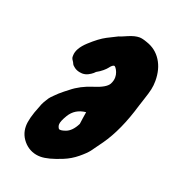

<svg xmlns="http://www.w3.org/2000/svg" viewBox="-100 -599 610 669"><g transform="rotate(20 204.5 -264.5)"><path d="M219.7 -210Q179.7 -206.1 160.2 -173.8Q145.5 -149.4 145.5 -137.7Q145.5 -129.9 150.4 -123Q155.3 -118.2 174.8 -125Q197.3 -132.8 212.9 -164.1Q213.9 -169.9 215.8 -185.1Q217.8 -200.2 219.7 -210ZM256.8 -395.5Q252.9 -395.5 248.5 -391.6Q244.1 -387.7 240.2 -382.3Q236.3 -377 226.6 -368.7Q216.8 -360.4 204.1 -353.5L198.2 -347.7Q191.4 -341.8 181.6 -336.9Q171.9 -332 160.2 -332Q159.2 -332 156.2 -332.5Q153.3 -333 151.4 -333Q139.6 -335 130.9 -341.3Q122.1 -347.7 120.1 -352.5L117.2 -358.4Q110.4 -367.2 109.4 -374V-379.9Q109.4 -406.2 141.1 -435.5Q172.9 -464.8 197.3 -477.5Q221.7 -490.2 236.3 -497.1H237.3Q241.2 -498 264.6 -508.3Q288.1 -518.6 305.7 -518.6Q316.4 -518.6 335 -511.7Q370.1 -500 389.6 -469.2Q409.2 -438.5 409.2 -394.5Q409.2 -377.9 405.8 -362.3Q402.3 -346.7 394.5 -323.7Q386.7 -300.8 384.8 -293.9Q355.5 -194.3 311.5 -131.8Q291 -102.5 281.2 -89.8Q271.5 -77.1 249.5 -59.1Q227.5 -41 201.2 -30.3Q151.4 -9.8 123 -9.8Q88.9 -9.8 64.5 -33.2Q39.1 -58.6 39.1 -92.8Q39.1 -121.1 59.6 -170.9Q63.5 -182.6 69.3 -192.9Q75.2 -203.1 79.6 -209.5Q84 -215.8 93.8 -225.1Q103.5 -234.4 106.9 -237.8Q110.4 -241.2 122.6 -251Q134.8 -260.7 137.7 -262.7Q168.9 -288.1 212.9 -301.8Q256.8 -315.4 266.6 -333Q273.4 -345.7 273.4 -358.4Q273.4 -368.2 270 -377Q266.6 -385.7 262.7 -390.6Q258.8 -395.5 256.8 -395.5Z"/></g></svg>

Font: Essays1743
Style: BoldItalic
Weight: 700
Italic angle: -10°
Designer: Based on the typeface in a 1743 English translation of the essays of Montaigne.  PostScript/TrueType font designed by Jo
Version: Version 002.100